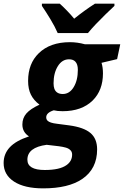

<svg xmlns="http://www.w3.org/2000/svg" viewBox="-76 -786 675 1046"><path d="M159.2 240.2Q57.6 240.2 0.7 203.4Q-56.2 166.5 -56.2 102.1Q-56.2 52.2 -22.7 16.4Q10.7 -19.5 82 -43Q45.9 -65.9 45.9 -107.9Q45.9 -142.6 67.6 -167.7Q89.4 -192.9 139.2 -215.8Q107.4 -239.7 92.3 -270.5Q77.1 -301.3 77.1 -345.2Q77.1 -439.5 134.8 -495.6Q196.3 -556.2 305.2 -556.2Q345.2 -556.2 386.2 -544.9H579.1L562 -463.9L477.1 -443.8Q484.9 -418.9 484.9 -386.2Q484.9 -294.4 429.2 -238.8Q369.6 -180.2 265.1 -180.2Q235.8 -180.2 216.8 -185.1Q175.8 -171.9 175.8 -147Q175.8 -135.7 183.1 -128.4Q195.3 -116.2 233.9 -111.8L300.8 -103Q380.4 -92.3 416.7 -61.5Q453.1 -30.8 453.1 27.8Q453.1 133.8 372.1 189Q296.9 240.2 159.2 240.2ZM266.1 -273.9Q302.7 -273.9 325.4 -311.3Q348.1 -348.6 348.1 -405.8Q348.1 -436.5 334 -450.7Q322.3 -462.9 299.8 -462.9Q262.2 -462.9 239 -425.3Q215.8 -387.7 215.8 -332Q215.8 -314.9 220.2 -302.2Q231 -273.9 266.1 -273.9ZM168 140.1Q249.5 140.1 286.6 113.3Q316.9 91.8 316.9 56.2Q316.9 41.5 308.1 32.7Q298.8 22.9 283 18.3Q267.1 13.7 244.6 10.7L178.2 2.9Q73.2 17.1 73.2 84Q73.2 140.1 168 140.1ZM238.3 -606Q223.1 -641.1 197.8 -682.9Q172.4 -724.6 152.3 -753.9V-766.1H249.5Q266.6 -751 288.8 -728Q311 -705.1 328.1 -684.1Q384.3 -729.5 441.4 -766.1H547.4V-753.9Q527.3 -735.4 500.2 -709Q473.1 -682.6 447 -655.3Q420.9 -627.9 403.3 -606Z"/></svg>

Font: Open Sans
Style: Bold Italic
Weight: 700
Italic angle: -12°
Designer: Monotype Design Team
Foundry: Monotype Imaging Inc.
Version: Version 3.003; ttfautohint (v1.8.4)